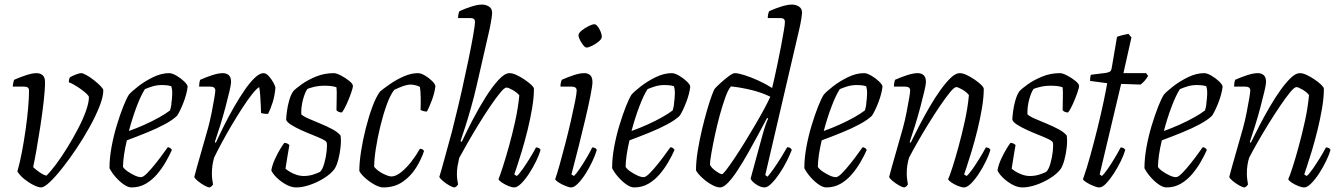

<svg xmlns="http://www.w3.org/2000/svg" viewBox="-20 -820 5870 840"><path d="M160 0Q148 0 127.5 -10Q107 -20 87 -36Q67 -52 56 -70Q67 -108 76 -155.5Q85 -203 92 -252.5Q99 -302 103 -346.5Q107 -391 107 -424Q107 -441 86 -441H36Q36 -448 38 -457.5Q40 -467 42 -471Q69 -483 95.5 -491.5Q122 -500 140 -500Q156 -500 166.5 -491Q177 -482 177 -461Q177 -427 171 -375Q165 -323 156.5 -267.5Q148 -212 139.5 -164Q131 -116 125 -89Q131 -83 142.5 -74Q154 -65 165.5 -58.5Q177 -52 184 -52Q201 -69 225 -101Q249 -133 274 -173.5Q299 -214 321 -256Q343 -298 356 -334.5Q369 -371 369 -395Q369 -400 358.5 -410Q348 -420 332.5 -431Q317 -442 302.5 -450Q288 -458 281 -460Q281 -472 285 -481Q294 -487 310.5 -493.5Q327 -500 335 -500Q343 -500 359 -491Q375 -482 392 -468.5Q409 -455 420.5 -443Q432 -431 432 -425Q432 -397 415.5 -355Q399 -313 372.5 -265Q346 -217 314.5 -170Q283 -123 252.5 -84.5Q222 -46 197.5 -23Q173 0 160 0Z M555 0Q541 0 523 -12Q505 -24 487.5 -43.5Q470 -63 459 -84Q459 -128 468 -177Q477 -226 491 -272Q505 -318 519 -353.5Q533 -389 544 -406Q556 -420 585 -442.5Q614 -465 650 -482.5Q686 -500 720 -500Q733 -500 752 -489Q771 -478 785.5 -464Q800 -450 801 -441Q797 -408 782.5 -371Q768 -334 755 -314Q737 -296 702 -277Q667 -258 622.5 -240Q578 -222 535 -206Q519 -139 518 -90Q524 -80 538.5 -70Q553 -60 569 -52.5Q585 -45 597 -45Q607 -45 624.5 -63Q642 -81 661.5 -105.5Q681 -130 695.5 -150.5Q710 -171 714 -176Q726 -175 732 -164Q721 -139 704.5 -110.5Q688 -82 666.5 -57Q645 -32 617.5 -16Q590 0 555 0ZM544 -247Q578 -259 612.5 -274.5Q647 -290 676.5 -306.5Q706 -323 724 -337Q726 -344 728 -353Q730 -362 730 -369Q733 -390 733.5 -410Q734 -430 729 -443Q718 -446 708.5 -447Q699 -448 690 -448Q667 -448 648.5 -442.5Q630 -437 614 -430Q597 -404 578 -354Q559 -304 544 -247Z M897 0Q889 0 874 -8.5Q859 -17 845.5 -28Q832 -39 830 -46Q833 -59 842 -90.5Q851 -122 863.5 -166Q876 -210 890 -259Q899 -292 906 -327.5Q913 -363 917.5 -390Q922 -417 922 -424Q922 -441 900 -441H851Q851 -458 856 -471Q883 -483 909.5 -491.5Q936 -500 955 -500Q971 -500 981 -491Q991 -482 991 -461Q991 -451 984 -421Q977 -391 966.5 -351.5Q956 -312 943.5 -271.5Q931 -231 920 -199L924 -195Q940 -230 960.5 -271Q981 -312 1004 -352Q1027 -392 1050 -425.5Q1073 -459 1094.5 -479.5Q1116 -500 1133 -500Q1144 -500 1155.5 -487.5Q1167 -475 1175.5 -459.5Q1184 -444 1185 -437Q1182 -401 1173 -372.5Q1164 -344 1153 -322Q1135 -321 1122 -326Q1122 -335 1121 -356.5Q1120 -378 1118.5 -401.5Q1117 -425 1114 -439Q1102 -432 1083 -408Q1064 -384 1041.5 -349.5Q1019 -315 995.5 -275.5Q972 -236 951.5 -198Q931 -160 917 -131Q907 -98 907 -60Q907 -48 908.5 -36Q910 -24 912 -13Q910 -10 907 -6.5Q904 -3 897 0Z M1276 0Q1254 0 1230 -13.5Q1206 -27 1188.5 -45Q1171 -63 1167 -75Q1172 -101 1183.5 -125.5Q1195 -150 1206.5 -169Q1218 -188 1224 -195Q1239 -194 1246 -185Q1243 -167 1238 -138.5Q1233 -110 1229 -82Q1244 -69 1266 -59.5Q1288 -50 1308 -50Q1331 -50 1349.5 -56Q1368 -62 1380 -68Q1391 -78 1398.5 -104.5Q1406 -131 1409 -158Q1412 -185 1409 -197Q1407 -203 1389.5 -211.5Q1372 -220 1346.5 -230Q1321 -240 1296 -251.5Q1271 -263 1253 -274.5Q1235 -286 1232 -296Q1232 -307 1235 -331Q1238 -355 1245 -380Q1252 -405 1263 -421Q1273 -432 1299.5 -451Q1326 -470 1362.5 -485Q1399 -500 1440 -500Q1452 -500 1472 -489.5Q1492 -479 1508 -466Q1524 -453 1524 -444Q1524 -436 1516 -413Q1508 -390 1497 -365.5Q1486 -341 1476 -328Q1460 -328 1452 -338Q1452 -361 1453 -391Q1454 -421 1452 -438Q1442 -442 1428 -443.5Q1414 -445 1402 -445Q1374 -445 1352.5 -439.5Q1331 -434 1325 -431Q1314 -416 1305.5 -384Q1297 -352 1298 -320Q1307 -311 1330 -301Q1353 -291 1381 -279.5Q1409 -268 1433.5 -255Q1458 -242 1470 -227Q1473 -205 1470 -176.5Q1467 -148 1460 -121.5Q1453 -95 1443 -80Q1427 -59 1397.5 -40.5Q1368 -22 1335.5 -11Q1303 0 1276 0Z M1657 0Q1641 0 1619 -12Q1597 -24 1578 -41Q1559 -58 1552 -72Q1552 -108 1559.5 -157Q1567 -206 1580 -257.5Q1593 -309 1609 -352.5Q1625 -396 1643 -420Q1660 -434 1687.5 -453Q1715 -472 1747 -486Q1779 -500 1808 -500Q1822 -500 1839.5 -489.5Q1857 -479 1870.5 -465.5Q1884 -452 1885 -443Q1881 -412 1869.5 -381.5Q1858 -351 1848 -332Q1833 -332 1820 -339Q1821 -362 1820.5 -393.5Q1820 -425 1817 -440Q1807 -445 1796 -447.5Q1785 -450 1778 -450Q1762 -450 1741.5 -442.5Q1721 -435 1705 -427Q1688 -406 1672.5 -363.5Q1657 -321 1644.5 -270Q1632 -219 1624.5 -171Q1617 -123 1617 -90Q1633 -71 1657 -59.5Q1681 -48 1692 -48Q1712 -48 1735.5 -67Q1759 -86 1780.5 -114Q1802 -142 1817 -169Q1831 -169 1835 -159Q1824 -125 1801.5 -88Q1779 -51 1743 -25.5Q1707 0 1657 0Z M1969 0Q1961 0 1946 -8.5Q1931 -17 1918 -28Q1905 -39 1902 -46Q1910 -71 1921.5 -114Q1933 -157 1946 -203Q1959 -249 1967 -284Q1984 -351 2000 -422Q2016 -493 2029 -556Q2042 -619 2050 -664.5Q2058 -710 2058 -725Q2058 -741 2038 -741H1984Q1984 -758 1990 -771Q2016 -783 2043 -791.5Q2070 -800 2089 -800Q2105 -800 2119 -791.5Q2133 -783 2133 -764Q2133 -757 2130.5 -739.5Q2128 -722 2122 -693L2065 -444Q2054 -396 2040.5 -348.5Q2027 -301 2014.5 -262Q2002 -223 1995 -203L2000 -199Q2020 -242 2047 -294Q2074 -346 2103.5 -393Q2133 -440 2160.5 -470Q2188 -500 2209 -500Q2222 -500 2239.5 -492Q2257 -484 2274 -472.5Q2291 -461 2303 -450Q2315 -439 2316 -432Q2316 -394 2308 -346.5Q2300 -299 2288 -250.5Q2276 -202 2263.5 -160.5Q2251 -119 2241.5 -91Q2232 -63 2230 -57L2241 -50Q2251 -58 2266.5 -80Q2282 -102 2298 -128Q2314 -154 2325 -175Q2340 -175 2345 -164Q2339 -143 2325.5 -115Q2312 -87 2295 -61Q2278 -35 2260.5 -17.5Q2243 0 2230 0Q2220 0 2205 -6Q2190 -12 2177 -20.5Q2164 -29 2161 -36Q2166 -48 2178.5 -86Q2191 -124 2206 -177.5Q2221 -231 2234 -290Q2247 -349 2252 -403Q2240 -417 2221.5 -427Q2203 -437 2196 -437Q2187 -437 2168.5 -414.5Q2150 -392 2125.5 -356Q2101 -320 2075.5 -278.5Q2050 -237 2027 -197Q2004 -157 1989 -129Q1985 -112 1982 -94.5Q1979 -77 1979 -59Q1979 -47 1980.5 -35.5Q1982 -24 1984 -13Q1982 -10 1979 -6.5Q1976 -3 1969 0Z M2479 0Q2470 0 2454 -6.5Q2438 -13 2424.5 -21.5Q2411 -30 2409 -36Q2417 -59 2429 -101.5Q2441 -144 2454 -194.5Q2467 -245 2478 -293Q2489 -341 2496 -376.5Q2503 -412 2503 -424Q2503 -441 2481 -441H2432Q2432 -458 2438 -471Q2465 -483 2491 -491.5Q2517 -500 2536 -500Q2552 -500 2562 -491Q2572 -482 2572 -461Q2572 -446 2563.5 -402.5Q2555 -359 2541 -300Q2527 -241 2511 -177Q2495 -113 2480 -57L2491 -50Q2500 -58 2515 -80Q2530 -102 2545.5 -128Q2561 -154 2571 -175Q2586 -175 2591 -164Q2585 -143 2572 -115Q2559 -87 2542.5 -61Q2526 -35 2509 -17.5Q2492 0 2479 0ZM2546 -612Q2540 -612 2532 -622Q2524 -632 2517.5 -644.5Q2511 -657 2511 -666Q2511 -675 2525 -686.5Q2539 -698 2555.5 -706Q2572 -714 2581 -714Q2587 -714 2595 -704Q2603 -694 2608 -681Q2613 -668 2613 -659Q2613 -650 2600 -639Q2587 -628 2571 -620Q2555 -612 2546 -612Z M2754 0Q2740 0 2722 -12Q2704 -24 2686.5 -43.5Q2669 -63 2658 -84Q2658 -128 2667 -177Q2676 -226 2690 -272Q2704 -318 2718 -353.5Q2732 -389 2743 -406Q2755 -420 2784 -442.5Q2813 -465 2849 -482.5Q2885 -500 2919 -500Q2932 -500 2951 -489Q2970 -478 2984.5 -464Q2999 -450 3000 -441Q2996 -408 2981.5 -371Q2967 -334 2954 -314Q2936 -296 2901 -277Q2866 -258 2821.5 -240Q2777 -222 2734 -206Q2718 -139 2717 -90Q2723 -80 2737.5 -70Q2752 -60 2768 -52.5Q2784 -45 2796 -45Q2806 -45 2823.5 -63Q2841 -81 2860.5 -105.5Q2880 -130 2894.5 -150.5Q2909 -171 2913 -176Q2925 -175 2931 -164Q2920 -139 2903.5 -110.5Q2887 -82 2865.5 -57Q2844 -32 2816.5 -16Q2789 0 2754 0ZM2743 -247Q2777 -259 2811.5 -274.5Q2846 -290 2875.5 -306.5Q2905 -323 2923 -337Q2925 -344 2927 -353Q2929 -362 2929 -369Q2932 -390 2932.5 -410Q2933 -430 2928 -443Q2917 -446 2907.5 -447Q2898 -448 2889 -448Q2866 -448 2847.5 -442.5Q2829 -437 2813 -430Q2796 -404 2777 -354Q2758 -304 2743 -247Z M3131 0Q3117 0 3099 -9Q3081 -18 3065 -31Q3049 -44 3038 -56.5Q3027 -69 3025 -75Q3025 -113 3032.5 -159.5Q3040 -206 3051 -252.5Q3062 -299 3073.5 -338.5Q3085 -378 3094.5 -403.5Q3104 -429 3108 -433Q3115 -441 3132.5 -457Q3150 -473 3168 -486.5Q3186 -500 3195 -500Q3210 -500 3238 -491Q3266 -482 3298 -467.5Q3330 -453 3358 -435Q3361 -446 3367.5 -475.5Q3374 -505 3382 -542.5Q3390 -580 3397 -617.5Q3404 -655 3409 -684Q3414 -713 3414 -724Q3414 -741 3394 -741H3339Q3339 -758 3345 -771Q3371 -783 3398.5 -791.5Q3426 -800 3445 -800Q3461 -800 3475 -791.5Q3489 -783 3489 -764Q3489 -759 3486 -739Q3483 -719 3477 -693L3328 -54L3338 -47Q3348 -58 3364.5 -81.5Q3381 -105 3397.5 -131.5Q3414 -158 3424 -176Q3433 -176 3438 -172Q3443 -168 3444 -164Q3436 -143 3422 -115Q3408 -87 3390.5 -61Q3373 -35 3355.5 -17.5Q3338 0 3325 0Q3307 0 3287 -14Q3267 -28 3264 -39L3317 -233Q3324 -258 3330.5 -276.5Q3337 -295 3341 -301L3336 -304Q3318 -270 3296 -229Q3274 -188 3251 -147.5Q3228 -107 3206 -73.5Q3184 -40 3164.5 -20Q3145 0 3131 0ZM3139 -58Q3143 -58 3158 -77.5Q3173 -97 3194 -128.5Q3215 -160 3238.5 -198Q3262 -236 3284.5 -274.5Q3307 -313 3324.5 -345.5Q3342 -378 3350 -397Q3313 -415 3268.5 -426Q3224 -437 3178 -442Q3166 -429 3153.5 -394.5Q3141 -360 3129 -316Q3117 -272 3107.5 -227.5Q3098 -183 3092 -148Q3086 -113 3086 -99Q3093 -85 3112 -71.5Q3131 -58 3139 -58Z M3595 0Q3581 0 3563 -12Q3545 -24 3527.5 -43.5Q3510 -63 3499 -84Q3499 -128 3508 -177Q3517 -226 3531 -272Q3545 -318 3559 -353.5Q3573 -389 3584 -406Q3596 -420 3625 -442.5Q3654 -465 3690 -482.5Q3726 -500 3760 -500Q3773 -500 3792 -489Q3811 -478 3825.5 -464Q3840 -450 3841 -441Q3837 -408 3822.5 -371Q3808 -334 3795 -314Q3777 -296 3742 -277Q3707 -258 3662.5 -240Q3618 -222 3575 -206Q3559 -139 3558 -90Q3564 -80 3578.5 -70Q3593 -60 3609 -52.5Q3625 -45 3637 -45Q3647 -45 3664.5 -63Q3682 -81 3701.5 -105.5Q3721 -130 3735.5 -150.5Q3750 -171 3754 -176Q3766 -175 3772 -164Q3761 -139 3744.5 -110.5Q3728 -82 3706.5 -57Q3685 -32 3657.5 -16Q3630 0 3595 0ZM3584 -247Q3618 -259 3652.5 -274.5Q3687 -290 3716.5 -306.5Q3746 -323 3764 -337Q3766 -344 3768 -353Q3770 -362 3770 -369Q3773 -390 3773.5 -410Q3774 -430 3769 -443Q3758 -446 3748.5 -447Q3739 -448 3730 -448Q3707 -448 3688.5 -442.5Q3670 -437 3654 -430Q3637 -404 3618 -354Q3599 -304 3584 -247Z M3937 0Q3929 0 3914 -8.5Q3899 -17 3885.5 -28Q3872 -39 3870 -46Q3873 -59 3882 -90.5Q3891 -122 3903.5 -166Q3916 -210 3930 -259Q3939 -292 3946 -327.5Q3953 -363 3957.5 -390Q3962 -417 3962 -424Q3962 -441 3940 -441H3891Q3891 -458 3896 -471Q3923 -483 3949.5 -491.5Q3976 -500 3995 -500Q4011 -500 4021 -491Q4031 -482 4031 -461Q4031 -451 4024 -421Q4017 -391 4006.5 -351.5Q3996 -312 3983.5 -271.5Q3971 -231 3960 -199L3964 -195Q3981 -230 4002 -270.5Q4023 -311 4046.5 -351.5Q4070 -392 4094 -425.5Q4118 -459 4139.5 -479.5Q4161 -500 4179 -500Q4192 -500 4209 -492Q4226 -484 4243 -472.5Q4260 -461 4271.5 -450Q4283 -439 4284 -432Q4284 -394 4276 -346.5Q4268 -299 4256 -250.5Q4244 -202 4231.5 -160.5Q4219 -119 4209.5 -91Q4200 -63 4198 -57L4209 -50Q4219 -58 4234.5 -80Q4250 -102 4266 -128Q4282 -154 4293 -175Q4308 -175 4313 -164Q4307 -143 4293.5 -115Q4280 -87 4263 -61Q4246 -35 4228.5 -17.5Q4211 0 4198 0Q4188 0 4172.5 -6Q4157 -12 4144 -20.5Q4131 -29 4128 -36Q4134 -48 4146.5 -86.5Q4159 -125 4173.5 -178Q4188 -231 4201 -290Q4214 -349 4219 -404Q4208 -418 4189.5 -428.5Q4171 -439 4164 -439Q4155 -439 4136.5 -416.5Q4118 -394 4093.5 -358Q4069 -322 4043 -280Q4017 -238 3994.5 -198.5Q3972 -159 3957 -130Q3947 -98 3947 -61Q3947 -49 3948.5 -37Q3950 -25 3952 -13Q3950 -10 3947 -6.5Q3944 -3 3937 0Z M4453 0Q4431 0 4407 -13.5Q4383 -27 4365.5 -45Q4348 -63 4344 -75Q4349 -101 4360.5 -125.5Q4372 -150 4383.5 -169Q4395 -188 4401 -195Q4416 -194 4423 -185Q4420 -167 4415 -138.5Q4410 -110 4406 -82Q4421 -69 4443 -59.5Q4465 -50 4485 -50Q4508 -50 4526.5 -56Q4545 -62 4557 -68Q4568 -78 4575.5 -104.5Q4583 -131 4586 -158Q4589 -185 4586 -197Q4584 -203 4566.5 -211.5Q4549 -220 4523.5 -230Q4498 -240 4473 -251.5Q4448 -263 4430 -274.5Q4412 -286 4409 -296Q4409 -307 4412 -331Q4415 -355 4422 -380Q4429 -405 4440 -421Q4450 -432 4476.5 -451Q4503 -470 4539.5 -485Q4576 -500 4617 -500Q4629 -500 4649 -489.5Q4669 -479 4685 -466Q4701 -453 4701 -444Q4701 -436 4693 -413Q4685 -390 4674 -365.5Q4663 -341 4653 -328Q4637 -328 4629 -338Q4629 -361 4630 -391Q4631 -421 4629 -438Q4619 -442 4605 -443.5Q4591 -445 4579 -445Q4551 -445 4529.5 -439.5Q4508 -434 4502 -431Q4491 -416 4482.5 -384Q4474 -352 4475 -320Q4484 -311 4507 -301Q4530 -291 4558 -279.5Q4586 -268 4610.5 -255Q4635 -242 4647 -227Q4650 -205 4647 -176.5Q4644 -148 4637 -121.5Q4630 -95 4620 -80Q4604 -59 4574.5 -40.5Q4545 -22 4512.5 -11Q4480 0 4453 0Z M4789 0Q4780 0 4764 -6.5Q4748 -13 4734 -21.5Q4720 -30 4718 -36Q4734 -81 4750.5 -140.5Q4767 -200 4782 -261Q4797 -322 4808 -374Q4819 -426 4824 -456L4749 -466Q4749 -475 4750 -482.5Q4751 -490 4753 -493L4818 -501Q4829 -503 4835.5 -506.5Q4842 -510 4844 -524L4867 -659Q4878 -663 4892 -666.5Q4906 -670 4917 -672L4930 -656L4895 -500H4994L5003 -488Q4989 -464 4970 -450L4885 -453L4791 -57L4801 -50Q4810 -58 4825.5 -80Q4841 -102 4856.5 -128Q4872 -154 4883 -175Q4897 -175 4903 -164Q4897 -143 4883.5 -115Q4870 -87 4853 -61Q4836 -35 4819.5 -17.5Q4803 0 4789 0Z M5083 0Q5069 0 5051 -12Q5033 -24 5015.5 -43.5Q4998 -63 4987 -84Q4987 -128 4996 -177Q5005 -226 5019 -272Q5033 -318 5047 -353.5Q5061 -389 5072 -406Q5084 -420 5113 -442.5Q5142 -465 5178 -482.5Q5214 -500 5248 -500Q5261 -500 5280 -489Q5299 -478 5313.5 -464Q5328 -450 5329 -441Q5325 -408 5310.5 -371Q5296 -334 5283 -314Q5265 -296 5230 -277Q5195 -258 5150.5 -240Q5106 -222 5063 -206Q5047 -139 5046 -90Q5052 -80 5066.5 -70Q5081 -60 5097 -52.5Q5113 -45 5125 -45Q5135 -45 5152.5 -63Q5170 -81 5189.5 -105.5Q5209 -130 5223.5 -150.5Q5238 -171 5242 -176Q5254 -175 5260 -164Q5249 -139 5232.5 -110.5Q5216 -82 5194.5 -57Q5173 -32 5145.5 -16Q5118 0 5083 0ZM5072 -247Q5106 -259 5140.5 -274.5Q5175 -290 5204.5 -306.5Q5234 -323 5252 -337Q5254 -344 5256 -353Q5258 -362 5258 -369Q5261 -390 5261.5 -410Q5262 -430 5257 -443Q5246 -446 5236.5 -447Q5227 -448 5218 -448Q5195 -448 5176.5 -442.5Q5158 -437 5142 -430Q5125 -404 5106 -354Q5087 -304 5072 -247Z M5425 0Q5417 0 5402 -8.5Q5387 -17 5373.5 -28Q5360 -39 5358 -46Q5361 -59 5370 -90.5Q5379 -122 5391.5 -166Q5404 -210 5418 -259Q5427 -292 5434 -327.5Q5441 -363 5445.5 -390Q5450 -417 5450 -424Q5450 -441 5428 -441H5379Q5379 -458 5384 -471Q5411 -483 5437.5 -491.5Q5464 -500 5483 -500Q5499 -500 5509 -491Q5519 -482 5519 -461Q5519 -451 5512 -421Q5505 -391 5494.5 -351.5Q5484 -312 5471.5 -271.5Q5459 -231 5448 -199L5452 -195Q5469 -230 5490 -270.5Q5511 -311 5534.5 -351.5Q5558 -392 5582 -425.5Q5606 -459 5627.5 -479.5Q5649 -500 5667 -500Q5680 -500 5697 -492Q5714 -484 5731 -472.5Q5748 -461 5759.5 -450Q5771 -439 5772 -432Q5772 -394 5764 -346.5Q5756 -299 5744 -250.5Q5732 -202 5719.5 -160.5Q5707 -119 5697.5 -91Q5688 -63 5686 -57L5697 -50Q5707 -58 5722.5 -80Q5738 -102 5754 -128Q5770 -154 5781 -175Q5796 -175 5801 -164Q5795 -143 5781.5 -115Q5768 -87 5751 -61Q5734 -35 5716.5 -17.5Q5699 0 5686 0Q5676 0 5660.5 -6Q5645 -12 5632 -20.5Q5619 -29 5616 -36Q5622 -48 5634.5 -86.5Q5647 -125 5661.5 -178Q5676 -231 5689 -290Q5702 -349 5707 -404Q5696 -418 5677.5 -428.5Q5659 -439 5652 -439Q5643 -439 5624.5 -416.5Q5606 -394 5581.5 -358Q5557 -322 5531 -280Q5505 -238 5482.5 -198.5Q5460 -159 5445 -130Q5435 -98 5435 -61Q5435 -49 5436.5 -37Q5438 -25 5440 -13Q5438 -10 5435 -6.5Q5432 -3 5425 0Z"/></svg>

Font: Texturina 72pt 72pt ExtraLight
Style: Italic
Weight: 200
Italic angle: -11°
Designer: Guillermo Torres Carreño
Foundry: Omnibus-Type
Version: Version 1.002; ttfautohint (v1.8.3)